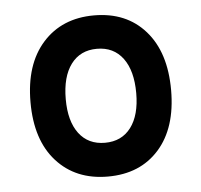

<svg xmlns="http://www.w3.org/2000/svg" viewBox="-40 -753 546 521"><g transform="rotate(-5 233.0 -492.5)"><path d="M234 -273Q146.5 -273 94.2 -331Q42 -389 42 -492Q42 -595 94.2 -653.5Q146.5 -712 234 -712Q322 -712 373.5 -653.5Q425 -595 425 -492Q425 -389 373.5 -331Q322 -273 234 -273ZM234 -365Q279.5 -365 304.8 -398.5Q330 -432 330 -492Q330 -553 304.8 -587Q279.5 -621 234 -621Q188.5 -621 163.2 -587Q138 -553 138 -492Q138 -432 163.2 -398.5Q188.5 -365 234 -365Z"/></g></svg>

Font: Overpass SemiBold
Style: Regular
Weight: 600
Designer: Delve Withrington, Dave Bailey, Thomas Jockin
Foundry: Delve Fonts LLC
Version: Version 4.000